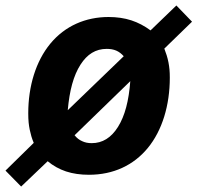

<svg xmlns="http://www.w3.org/2000/svg" viewBox="-60 -623 720 700"><path d="M17.1 57.1 113.8 -35.2C133.8 -18.6 155.8 -6.3 180.7 2C205.6 10.3 233.9 14.2 264.2 14.2C354 14.2 427.2 -21 478.5 -83C531.7 -147.5 559.1 -239.7 559.1 -339.8C559.1 -362.8 557.6 -377.4 554.2 -395.5C550.8 -413.1 545.4 -429.7 539.1 -445.8L640.1 -543.9L583 -603L488.8 -512.2C467.3 -528.3 442.9 -541 418.9 -548.8C393.6 -557.1 365.2 -561 335.9 -561C252.4 -561 177.2 -528.8 123.5 -463.9C70.8 -399.9 43 -309.1 43 -210C43 -183.6 44.9 -167.5 48.3 -150.4C52.2 -132.3 55.7 -119.6 63 -102.1L-40 -1ZM187 -221.2C193.4 -293 208 -347.7 233.4 -387.2C257.8 -425.3 288.6 -444.8 329.1 -444.8C341.8 -444.8 353.5 -442.9 363.8 -438.5C374 -434.1 382.8 -427.2 391.1 -418ZM274.4 -101.1C260.7 -101.1 249.5 -103.5 239.3 -108.4C228.5 -113.3 220.7 -119.1 211.9 -129.9L415 -327.1C409.7 -255.9 395.5 -200.7 370.1 -160.2C345.2 -120.6 313.5 -101.1 274.4 -101.1Z"/></svg>

Font: Hack
Style: Bold Oblique
Weight: 700
Italic angle: -12°
Monospace: yes
Designer: Christopher Simpkins
Foundry: Christopher Simpkins
Version: Version 2.010